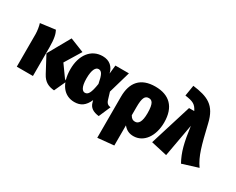

<svg xmlns="http://www.w3.org/2000/svg" viewBox="-130 -1391 2709 2204"><g transform="rotate(30 1224.0 -289.0)"><path d="M619 -522 433 -596 268 -303 381 -91C424 -9 482 15 556 22L630 -139C610 -145 599 -153 588 -171L489 -309ZM227 -592 29 -566C39 -535 50 -477 50 -429V0H264V-377C264 -496 249 -550 227 -592Z M846 -598C691 -598 597 -467 597 -284C597 -85 689 22 823 22C906 22 961 -15 1001 -106L1008 -80C1024 -17 1070 12 1148 21L1215 -134C1183 -137 1160 -152 1148 -192L1119 -287L1203 -577H1024L1012 -464C994 -542 941 -598 846 -598ZM878 -446C921 -446 940 -408 961 -297C941 -168 917 -131 875 -131C844 -131 810 -166 810 -284C810 -400 841 -446 878 -446Z M1544 -598C1349 -598 1258 -488 1258 -299V245L1472 224V-43C1511 5 1555 22 1606 22C1744 22 1836 -111 1836 -291C1836 -495 1730 -598 1544 -598ZM1540 -131C1512 -131 1492 -141 1472 -177V-284C1472 -403 1492 -446 1544 -446C1585 -446 1617 -422 1617 -287C1617 -171 1585 -131 1540 -131Z M1915 -823 1892 -681C2001 -666 2034 -648 2069 -577H2000L1829 -26L2042 22L2120 -411C2149 -201 2175 -95 2239 22L2448 -43C2371 -153 2340 -272 2278 -534C2228 -750 2116 -797 1915 -823Z"/></g></svg>

Font: Glow Sans SC Normal Heavy
Style: Regular
Weight: 900
Designer: Ryoko NISHIZUKA (kana, bopomofo & ideographs); Paul D. Hunt (Latin, Greek & Cyrillic); Sandoll Communications, Soo-young
Version: Version 0.93